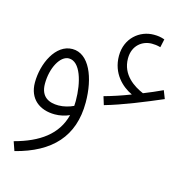

<svg xmlns="http://www.w3.org/2000/svg" viewBox="-106 -605 943 941"><g transform="rotate(15 365.0 -134.0)"><path d="M413 -101C501 -126 610 -171 694 -207L678 -248C648 -234 616 -220 583 -207C536 -227 468 -269 468 -353C468 -420 516 -453 563 -453C576 -453 589 -452 607 -447L616 -489C596 -496 581 -498 561 -498C490 -498 422 -444 422 -354C422 -264 481 -211 532 -187C486 -169 440 -154 400 -143ZM48 230C228 184 324 82 324 -90C324 -216 279 -327 194 -327C109 -327 58 -217 58 -121C58 -38 115 5 192 5C218 5 244 -1 266 -11C240 92 156 151 32 184ZM107 -128C107 -208 145 -278 189 -278C247 -278 275 -180 275 -85C275 -76 274 -68 274 -60C253 -50 225 -42 198 -42C151 -42 107 -60 107 -128Z"/></g></svg>

Font: Noto Sans Arabic ExtCond Light
Style: Regular
Weight: 300
Width: 2
Designer: Monotype Design Team, Nadine Chahine, Nizar Qandah and Khaled Hosny
Foundry: Monotype Imaging Inc.
Version: Version 2.012